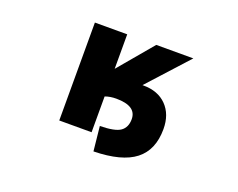

<svg xmlns="http://www.w3.org/2000/svg" viewBox="-100 -702 1201 970"><g transform="rotate(20 500.0 -217.0)"><path d="M433.6 -338.9 589.8 -524.4H789.1L593.8 -309.6Q596.7 -309.6 598.6 -309.6Q677.7 -309.6 723.6 -262.7Q769.5 -215.8 769.5 -136.7Q769.5 -24.4 698.2 31.2Q627 86.9 475.6 89.8L461.9 -42Q543 -43 572.3 -64Q601.6 -85 601.6 -128.9Q601.6 -200.2 493.2 -200.2Q460 -200.2 433.6 -190.4V2H259.8V-524.4H433.6Z"/></g></svg>

Font: Gen Shin Gothic Monospace Heavy
Style: Bold
Weight: 800
Designer: [Source Han Sans]
Ryoko NISHIZUKA  (kana & ideographs); Paul D. Hunt (Latin, Greek & Cyrillic); Wenlong ZHANG  (bopomofo
Version: Version 1.002.20150607